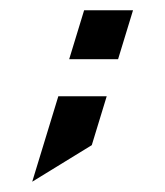

<svg xmlns="http://www.w3.org/2000/svg" viewBox="-20 -282 321 373"><path d="M42.6 71 158.3 0 187.3 -95H93.3ZM114.4 -167H209.4L238.4 -262H143.4Z"/></svg>

Font: Din Kursivschrift
Style: Eng
Weight: 400
Version: Version 1.089